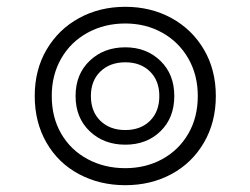

<svg xmlns="http://www.w3.org/2000/svg" viewBox="-20 -536 735 564"><path d="M82 -254Q82 -331 117 -390.5Q152 -450 212.5 -483Q273 -516 348 -516Q423 -516 483.5 -483Q544 -450 579 -390.5Q614 -331 614 -254Q614 -177 579 -117Q544 -57 483.5 -24.5Q423 8 348 8Q273 8 212 -24.5Q151 -57 116.5 -117Q82 -177 82 -254ZM561 -254Q561 -316 533 -364.5Q505 -413 456.5 -440Q408 -467 348 -467Q287 -467 237.5 -440Q188 -413 160 -364.5Q132 -316 132 -254Q132 -191 160 -143Q188 -95 237.5 -68.5Q287 -42 348 -42Q408 -42 456.5 -68.5Q505 -95 533 -143Q561 -191 561 -254ZM202 -254Q202 -318 243.5 -357.5Q285 -397 348 -397Q410 -397 451 -357.5Q492 -318 492 -254Q492 -190 451.5 -150.5Q411 -111 348 -111Q285 -111 243.5 -150.5Q202 -190 202 -254ZM448 -254Q448 -299 420.5 -326Q393 -353 348 -353Q303 -353 275 -326Q247 -299 247 -254Q247 -208 275 -181Q303 -154 348 -154Q393 -154 420.5 -181Q448 -208 448 -254Z"/></svg>

Font: Trirong Medium
Style: Regular
Weight: 500
Designer: Katatrad Team
Foundry: CadsonDemak
Version: Version 1.001